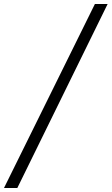

<svg xmlns="http://www.w3.org/2000/svg" viewBox="-109 -768 561 965"><path d="M432 -748 -22 177H-89L368 -748Z"/></svg>

Font: Tiro Devanagari Hindi
Style: Italic
Weight: 400
Italic angle: -11°
Designer: Devanagari: John Hudson & Fiona Ross, assisted by Paul Hanslow. Latin: John Hudson with Paul Hanslow, assisted by Kaja S
Foundry: Tiro Typeworks Ltd.
Version: Version 1.52